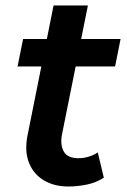

<svg xmlns="http://www.w3.org/2000/svg" viewBox="-20 -672 464 699"><path d="M229 7Q177 7 139.5 -15.5Q102 -38 85.5 -79.5Q69 -121 80 -178L175 -652H300L205 -179Q199 -142 213 -119Q227 -96 266 -96Q284 -96 302.5 -101.5Q321 -107 336 -117L358 -25Q330 -7 296 0Q262 7 229 7ZM44 -430 64 -530H419L399 -430Z"/></svg>

Font: MOST Montserrat SemiBold
Style: Italic
Weight: 600
Italic angle: -11.3°
Designer: Julieta Ulanovsky
Foundry: Julieta Ulanovsky
Version: Version 8.000;March 11, 2024;FontCreator 15.0.0.2926 64-bit